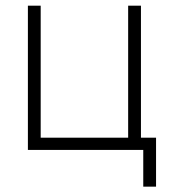

<svg xmlns="http://www.w3.org/2000/svg" viewBox="-20 -538 626 689"><path d="M80.1 0V-517.6H126V-43.9H439.9V-517.6H485.8V-43.9H540V131.8H494.1V0Z"/></svg>

Font: Cascadia Code ExtraLight
Style: Regular
Weight: 200
Monospace: yes
Designer: Aaron Bell
Foundry: Saja Typeworks
Version: Version 2407.024; ttfautohint (v1.8.4)